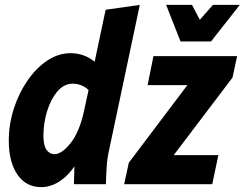

<svg xmlns="http://www.w3.org/2000/svg" viewBox="-20 -755 1003 787"><path d="M16 -178Q16 -245 36.5 -309Q57 -373 92.5 -424.5Q128 -476 173.5 -506.5Q219 -537 269 -537Q325 -537 368 -502L413 -715L553 -735L424 -125Q420 -103 418.5 -87.5Q417 -72 416 -50L414 0H283L285 -73Q258 -33 222.5 -10.5Q187 12 149 12Q86 12 51 -40Q16 -92 16 -178ZM158 -199Q158 -158 171 -140.5Q184 -123 203 -123Q233 -123 269 -168Q305 -213 324 -298L343 -386Q328 -400 311.5 -406Q295 -412 278 -412Q242 -412 215 -380Q188 -348 173 -299Q158 -250 158 -199ZM489 0 508 -88 748 -406H585L609 -525H952L933 -437L692 -119H875L850 0ZM661 -735H767L799 -674L853 -735H963L845 -585H720Z"/></svg>

Font: Radio Canada Condensed
Style: Bold Italic
Weight: 700
Width: 3
Italic angle: -12°
Designer: Charles Daoud, Etienne Aubert Bonn, Alexandre Saumier Demers, Jacques Le Bailly
Foundry: Radio-Canada
Version: Version 2.104; ttfautohint (v1.8.4.7-5d5b);gftools[0.9.28.de